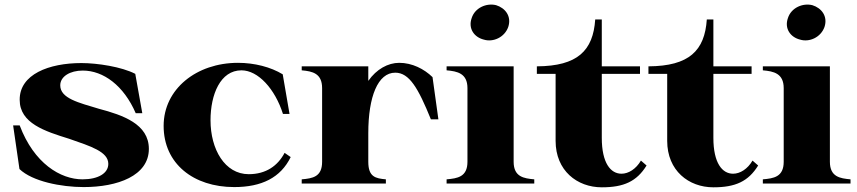

<svg xmlns="http://www.w3.org/2000/svg" viewBox="-20 -783 3657 819"><path d="M337 15C481 15 615 -33 615 -148C615 -254 504 -292 402 -319C316 -345 237 -363 237 -419C237 -457 279 -482 333 -482C421 -482 508 -418 559 -300H587L557 -468C499 -498 396 -514 327 -514C189 -514 63 -466 64 -357C64 -257 172 -223 275 -191C367 -159 442 -136 442 -84C442 -44 399 -18 332 -18C238 -18 125 -86 64 -248H36L63 -62C118 -9 241 15 337 15Z M979 15C1096 15 1177 -25 1220 -113L1194 -131C1165 -76 1115 -40 1041 -40C939 -40 878 -146 878 -270C878 -380 920 -483 1010 -483C1081 -483 1153 -404 1187 -297H1215L1186 -466C1135 -497 1066 -515 995 -515C819 -515 678 -404 678 -246C678 -85 805 15 979 15Z M1551 -93V-215C1551 -371 1592 -473 1666 -473C1726 -473 1764 -407 1818 -274H1850L1825 -454C1789 -489 1738 -515 1683 -515C1635 -515 1586 -488 1551 -438V-500H1267V-483C1313 -479 1354 -470 1354 -407V-93C1354 -28 1313 -22 1267 -18V0H1626V-18C1582 -22 1551 -28 1551 -93Z M1885 -18V0H2259V-18C2215 -22 2171 -28 2171 -93V-500H1885V-483C1931 -479 1974 -470 1974 -407V-93C1974 -28 1931 -22 1885 -18ZM2148 -668C2163 -714 2135 -749 2096 -761C2055 -771 2006 -750 1992 -706C1976 -661 2003 -624 2044 -614C2083 -602 2132 -623 2148 -668Z M2270 -468H2350V-182C2350 -55 2442 16 2547 16C2641 16 2696 -9 2738 -77L2714 -98C2693 -62 2661 -42 2631 -42C2585 -42 2547 -87 2547 -195V-468H2710V-500H2547V-700H2519C2510 -567 2444 -501 2270 -500Z M2746 -468H2826V-182C2826 -55 2918 16 3023 16C3117 16 3172 -9 3214 -77L3190 -98C3169 -62 3137 -42 3107 -42C3061 -42 3023 -87 3023 -195V-468H3186V-500H3023V-700H2995C2986 -567 2920 -501 2746 -500Z M3234 -18V0H3608V-18C3564 -22 3520 -28 3520 -93V-500H3234V-483C3280 -479 3323 -470 3323 -407V-93C3323 -28 3280 -22 3234 -18ZM3497 -668C3512 -714 3484 -749 3445 -761C3404 -771 3355 -750 3341 -706C3325 -661 3352 -624 3393 -614C3432 -602 3481 -623 3497 -668Z"/></svg>

Font: Sprat
Style: Bold
Weight: 700
Designer: Ethan Nakache
Foundry: Collletttivo
Version: Version 2.000;Glyphs 3.2 (3217)